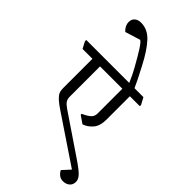

<svg xmlns="http://www.w3.org/2000/svg" viewBox="-390 -1104 1392 1392"><g transform="rotate(45 306.5 -408.0)"><path d="M0 0ZM644 135Q644 165 624 182Q604 199 573 199Q549 199 532 185.5Q515 172 506 154V152L560 93L200 -149Q156 -178 134 -198.5Q112 -219 104.5 -236.5Q97 -254 97 -279V-580H-4L-31 -631V-645H555L583 -593V-580H481V-341Q481 -276 451.5 -241Q422 -206 382 -193L324 -233V-243Q363 -260 383.5 -278Q404 -296 404 -326V-580H175V-268Q175 -245 185.5 -229Q196 -213 225 -193L529 13Q596 58 620 83.5Q644 109 644 135ZM387 -799Q440 -699 465 -642H411Q399 -671 384 -701.5Q369 -732 358 -751Q315 -828 287.5 -871Q260 -914 245 -922L128 -886Q114 -897 104 -916Q94 -935 94 -955Q94 -983 112.5 -999Q131 -1015 162 -1015Q229 -1015 280.5 -960Q332 -905 387 -799Z"/></g></svg>

Font: Martel
Style: Regular
Weight: 400
Designer: Dan Reynolds
Foundry: Dan Reynolds
Version: Version 1.001; ttfautohint (v1.1) -l 5 -r 5 -G 72 -x 0 -D la